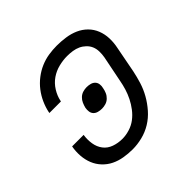

<svg xmlns="http://www.w3.org/2000/svg" viewBox="-144 -684 837 837"><g transform="rotate(-45 275.0 -265.0)"><path d="M224 12Q197 12 170.5 7.5Q144 3 121.5 -8Q99 -19 81.5 -37.5Q64 -56 54.5 -79.5Q45 -103 43 -130Q41 -157 46 -184H117Q113 -158 117 -132.5Q121 -107 135.5 -88Q150 -69 174 -60.5Q198 -52 225 -52Q246 -52 269 -59Q292 -66 310.5 -80Q329 -94 343.5 -113Q358 -132 368.5 -153Q379 -174 385.5 -195.5Q392 -217 396 -239L420 -359Q423 -376 422.5 -393Q422 -410 416 -424Q410 -438 398.5 -449Q387 -460 373 -466.5Q359 -473 342.5 -475.5Q326 -478 309 -478Q284 -478 257.5 -471.5Q231 -465 208.5 -449.5Q186 -434 171 -410Q156 -386 151 -361L150 -357H79L80 -363Q85 -387 96 -411.5Q107 -436 123.5 -457.5Q140 -479 162 -496Q184 -513 208.5 -523.5Q233 -534 258.5 -538Q284 -542 309 -542Q336 -542 363.5 -538Q391 -534 414.5 -523.5Q438 -513 456 -495Q474 -477 483.5 -453Q493 -429 494 -402Q495 -375 489 -347L466 -227Q460 -198 451 -169Q442 -140 426.5 -112.5Q411 -85 389.5 -60.5Q368 -36 341 -19.5Q314 -3 283.5 4.5Q253 12 224 12ZM255 -208Q243 -208 232 -211Q221 -214 214 -221.5Q207 -229 205.5 -240Q204 -251 206 -262Q209 -274 214 -285.5Q219 -297 228.5 -306Q238 -315 250 -318.5Q262 -322 273 -322Q285 -322 296 -319Q307 -316 314 -308.5Q321 -301 322.5 -290Q324 -279 321 -268Q319 -256 314 -244.5Q309 -233 299.5 -224Q290 -215 278 -211.5Q266 -208 255 -208Z"/></g></svg>

Font: Lode
Style: Italic
Weight: 400
Italic angle: -11°
Monospace: yes
Designer: Belleve Invis
Foundry: Belleve Invis
Version: Version 29.2.0; ttfautohint (v1.8.3)